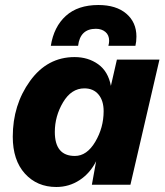

<svg xmlns="http://www.w3.org/2000/svg" viewBox="-20 -738 658 767"><path d="M183 -555Q195 -631 243 -674.5Q291 -718 373 -718Q444 -718 484.5 -683.5Q525 -649 525 -592Q525 -572 521 -555H413Q416 -566 416 -575Q416 -598 401 -610.5Q386 -623 363 -623Q300 -623 292 -555ZM205 9Q128 9 79.5 -44.5Q31 -98 31 -192Q31 -319 100 -414.5Q169 -510 278 -510Q332 -510 372 -481.5Q412 -453 423 -395L447 -500H617L501 0H347L364 -94Q340 -46 298 -18.5Q256 9 205 9ZM279 -115Q327 -115 360.5 -171.5Q394 -228 394 -294Q394 -336 373.5 -360.5Q353 -385 317 -385Q265 -385 232 -329.5Q199 -274 199 -211Q199 -115 279 -115Z"/></svg>

Font: Elaine Sans
Style: Bold Italic
Weight: 700
Italic angle: -13°
Designer: Wei Huang
Foundry: Wei Huang
Version: Version 2.001;December 24, 2019;FontCreator 12.0.0.2547 64-b